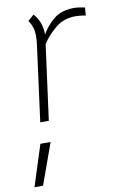

<svg xmlns="http://www.w3.org/2000/svg" viewBox="-138 -559 578 906"><g transform="rotate(-10 151.0 -105.5)"><path d="M334 -498 331 -460Q303 -465 284 -465Q229 -465 191 -436Q174 -423 154.5 -402.5Q135 -382 121 -359L73 -1H32L80 -363Q83 -387 83 -405Q83 -430 77.5 -447Q72 -464 60 -482L89 -507Q108 -486 117.5 -459.5Q127 -433 126 -405Q142 -432 162 -453Q182 -474 200 -485Q235 -505 284 -505Q298 -505 334 -498ZM15 99H64L-7 296H-48Z"/></g></svg>

Font: Bellota Text Light
Style: Italic
Weight: 300
Italic angle: -7.5°
Designer: Kemie Guaida
Foundry: Kemie Guaida
Version: Version 4.001